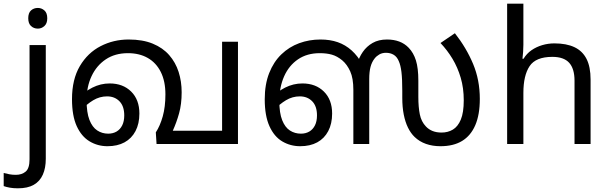

<svg xmlns="http://www.w3.org/2000/svg" viewBox="-75 -780 3300 1040"><path d="M22 240Q-3 240 -22 236.5Q-41 233 -55 228V157Q-40 161 -24 164Q-8 167 11 167Q43 167 64 149.5Q85 132 85 83V-536H173V80Q173 130 157 166Q141 202 108 221Q75 240 22 240ZM78 -681Q78 -710 93 -723.5Q108 -737 130 -737Q150 -737 165.5 -723.5Q181 -710 181 -681Q181 -653 165.5 -639Q150 -625 130 -625Q108 -625 93 -639Q78 -653 78 -681Z M507 12Q454 12 410 -14.5Q366 -41 340.5 -97Q315 -153 315 -243Q315 -350 357.5 -422Q400 -494 470 -530Q540 -566 622 -566Q698 -566 752.5 -543.5Q807 -521 841.5 -481.5Q876 -442 892.5 -390.5Q909 -339 909 -280Q909 -216 895 -166Q881 -116 861 -72H1128V-554H1214V0H773L769 -63Q792 -98 806.5 -149.5Q821 -201 821 -269Q821 -340 796 -390Q771 -440 725.5 -466Q680 -492 618 -492Q548 -492 498 -458.5Q448 -425 421 -367.5Q394 -310 394 -237Q394 -170 409.5 -130.5Q425 -91 451.5 -73.5Q478 -56 511 -56Q537 -56 556.5 -67.5Q576 -79 587 -101Q598 -123 598 -155Q598 -205 572 -231.5Q546 -258 505 -258Q465 -258 430 -237Q395 -216 366 -184L351 -248Q381 -283 425.5 -305.5Q470 -328 519 -328Q591 -328 635.5 -284Q680 -240 680 -165Q680 -110 659 -70Q638 -30 599.5 -9Q561 12 507 12Z M1551 12Q1498 12 1454 -14Q1410 -40 1384.5 -96.5Q1359 -153 1359 -242Q1359 -323 1383 -384Q1407 -445 1449 -485.5Q1491 -526 1545.5 -546Q1600 -566 1661 -566Q1713 -566 1754.5 -551.5Q1796 -537 1829.5 -507Q1863 -477 1889 -430L1860 -433Q1869 -468 1890 -498.5Q1911 -529 1943.5 -547.5Q1976 -566 2021 -566Q2058 -566 2087.5 -555Q2117 -544 2139 -521Q2165 -494 2178 -452.5Q2191 -411 2191 -343V-255Q2191 -200 2199 -160.5Q2207 -121 2232 -95Q2247 -79 2268 -70.5Q2289 -62 2317 -62Q2351 -62 2378 -78Q2405 -94 2421 -132Q2437 -170 2437 -237Q2437 -303 2420.5 -359Q2404 -415 2376 -461.5Q2348 -508 2311 -547L2389 -600Q2451 -521 2487.5 -434Q2524 -347 2524 -244Q2524 -159 2499.5 -102Q2475 -45 2428 -16.5Q2381 12 2311 12Q2268 12 2232.5 -0.5Q2197 -13 2171 -38Q2150 -58 2135 -88.5Q2120 -119 2112 -159.5Q2104 -200 2104 -250V-288Q2104 -353 2099.5 -390Q2095 -427 2085 -449Q2075 -473 2057 -483.5Q2039 -494 2016 -494Q1995 -494 1979.5 -485Q1964 -476 1954 -463Q1939 -444 1932 -417.5Q1925 -391 1925 -351V0H1839V-293Q1839 -356 1822 -393.5Q1805 -431 1779 -453Q1751 -476 1722.5 -484Q1694 -492 1657 -492Q1588 -492 1539 -458.5Q1490 -425 1464 -366.5Q1438 -308 1438 -232Q1438 -168 1453.5 -129Q1469 -90 1495.5 -73Q1522 -56 1555 -56Q1581 -56 1600.5 -67.5Q1620 -79 1631 -101Q1642 -123 1642 -155Q1642 -205 1616 -231.5Q1590 -258 1549 -258Q1509 -258 1474 -237Q1439 -216 1410 -184L1395 -248Q1425 -283 1469.5 -305.5Q1514 -328 1563 -328Q1635 -328 1679.5 -284Q1724 -240 1724 -165Q1724 -110 1703 -70Q1682 -30 1643.5 -9Q1605 12 1551 12Z M2760 -537Q2760 -518 2758.5 -498Q2757 -478 2755 -462H2761Q2778 -490 2804 -508Q2830 -526 2862 -535.5Q2894 -545 2928 -545Q2993 -545 3036.5 -524.5Q3080 -504 3102 -461Q3124 -418 3124 -349V0H3037V-343Q3037 -408 3008 -440Q2979 -472 2917 -472Q2827 -472 2793.5 -421.5Q2760 -371 2760 -277V0H2672V-760H2760Z"/></svg>

Font: hextamil15
Style: Book
Weight: 400
Designer: Jelle Bosma - Monotype Design Team
Foundry: Monotype Imaging Inc.
Version: Version 2.003